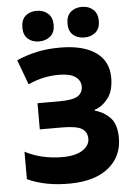

<svg xmlns="http://www.w3.org/2000/svg" viewBox="-62 -981 724 1038"><g transform="rotate(-5 300.0 -462.0)"><path d="M279 11Q209 12 150.5 0.5Q92 -11 45 -33V-182Q90 -158 142 -146.5Q194 -135 246 -135Q318 -135 356.5 -160Q395 -185 395 -222Q395 -258 366.5 -276.5Q338 -295 256 -295H138V-437H256Q331 -437 357.5 -455Q384 -473 384 -507Q384 -539 355.5 -559.5Q327 -580 267 -580Q224 -580 183.5 -571.5Q143 -563 99 -543L49 -678Q105 -702 160.5 -714Q216 -726 285 -726Q410 -726 478.5 -678Q547 -630 547 -540Q547 -467 514.5 -426.5Q482 -386 443 -375V-370Q492 -357 526 -321.5Q560 -286 560 -212Q560 -112 486.5 -51.5Q413 9 279 11ZM422 -769Q384 -769 360.5 -790Q337 -811 337 -851Q337 -893 361 -914Q385 -935 422 -935Q459 -935 483 -913.5Q507 -892 507 -851Q507 -811 483 -790Q459 -769 422 -769ZM176 -769Q139 -769 115.5 -790Q92 -811 92 -851Q92 -893 115.5 -914Q139 -935 176 -935Q213 -935 237.5 -913.5Q262 -892 262 -851Q262 -811 237.5 -790Q213 -769 176 -769Z"/></g></svg>

Font: Noto Sans Mono Black
Style: Regular
Weight: 900
Designer: Monotype Design Team
Foundry: Monotype Imaging Inc.
Version: Version 2.014